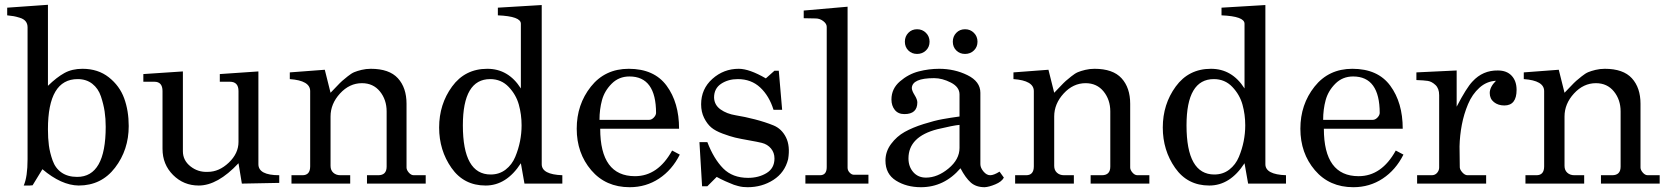

<svg xmlns="http://www.w3.org/2000/svg" viewBox="-20 -766 6966 801"><path d="M104 8H79Q95 -28 95 -102V-652Q95 -667 87 -677Q79 -687 62.5 -692Q46 -697 37 -698.5Q28 -700 10 -702V-734L180 -746V-408Q217 -444 249 -461.5Q281 -479 324 -479Q389 -479 434 -443.5Q479 -408 498 -356Q517 -304 517 -240Q517 -141 460 -66.5Q403 8 308 8Q236 7 157 -60L116 7Q105 8 104 8ZM180 -227Q180 -189 184 -159Q188 -129 199.5 -96.5Q211 -64 237 -46Q263 -28 302 -28Q421 -28 421 -237Q421 -271 416.5 -301Q412 -331 401 -364Q390 -397 365 -416.5Q340 -436 304 -436Q180 -436 180 -227Z M578 -425V-457L743 -468V-135Q743 -97 774.5 -72Q806 -47 847 -49Q894 -49 934.5 -87.5Q975 -126 975 -174V-386Q975 -425 939 -425H897V-457L1058 -468V-81Q1058 -35 1145 -35V-3L989 0L975 -85Q888 8 809 8Q746 8 702 -36Q658 -80 658 -145V-386Q658 -425 624 -425Z M1196 -35H1242Q1274 -35 1274 -72V-386Q1274 -430 1189 -436V-464L1335 -475L1359 -379Q1366 -386 1383 -404Q1400 -422 1407.5 -428.5Q1415 -435 1430.5 -447.5Q1446 -460 1458 -465Q1470 -470 1488.5 -474.5Q1507 -479 1527 -479Q1604 -479 1640 -439.5Q1676 -400 1676 -333V-67Q1676 -57 1685.5 -46Q1695 -35 1706 -35H1756V0H1511V-35H1558Q1593 -35 1593 -71V-301Q1593 -350 1565 -384.5Q1537 -419 1490 -419Q1438 -419 1398.5 -376Q1359 -333 1359 -280V-74Q1359 -56 1370.5 -45.5Q1382 -35 1400 -35H1441V0H1196Z M1812 -234Q1812 -331 1866 -405Q1920 -479 2013 -479Q2101 -479 2153 -397V-667Q2153 -698 2057 -702V-734L2240 -745V-81Q2240 -38 2326 -35V0H2168L2153 -85Q2093 8 2006 8Q1915 8 1863.5 -65.5Q1812 -139 1812 -234ZM1911 -243Q1911 -38 2027 -38Q2063 -38 2089.5 -58.5Q2116 -79 2129.5 -111.5Q2143 -144 2149.5 -177Q2156 -210 2156 -243Q2156 -288 2144.5 -329.5Q2133 -371 2102 -403.5Q2071 -436 2025 -436Q1911 -436 1911 -243Z M2386 -229Q2386 -330 2445 -404.5Q2504 -479 2603 -479Q2709 -479 2761 -408.5Q2813 -338 2813 -229H2484Q2484 -31 2629 -31Q2725 -31 2784 -138L2816 -121Q2784 -57 2729.5 -21Q2675 15 2607 15Q2507 15 2446.5 -56Q2386 -127 2386 -229ZM2606 -447Q2562 -447 2532 -417Q2502 -387 2491.5 -348.5Q2481 -310 2481 -266H2688Q2698 -266 2707 -275Q2716 -284 2717 -294Q2717 -447 2606 -447Z M2970 -28 2931 11H2909L2898 -173H2931Q2958 -103 2997 -63.5Q3036 -24 3101 -24Q3145 -24 3178 -44Q3211 -64 3211 -105Q3211 -129 3196.5 -146.5Q3182 -164 3158 -170Q3142 -174 3105 -180.5Q3068 -187 3047 -192Q3026 -197 2995 -208.5Q2964 -220 2947 -234.5Q2930 -249 2917.5 -274Q2905 -299 2905 -331Q2905 -395 2952 -437Q2999 -479 3062 -479Q3106 -479 3175 -439L3211 -471H3229L3243 -308H3207Q3189 -366 3151.5 -401Q3114 -436 3058 -436Q3018 -436 2988.5 -416.5Q2959 -397 2959 -359Q2960 -328 2986 -309.5Q3012 -291 3049.5 -285Q3087 -279 3129.5 -268Q3172 -257 3206.5 -243Q3241 -229 3259 -193Q3277 -157 3268 -102Q3254 -46 3206.5 -15.5Q3159 15 3099 15Q3089 15 3079.5 14Q3070 13 3059 10Q3048 7 3042 5Q3036 3 3022.5 -3Q3009 -9 3006 -10Q3003 -11 2987 -19Q2971 -27 2970 -28Z M3340 -35H3401Q3429 -35 3429 -69V-654Q3429 -667 3414.5 -678Q3400 -689 3383 -689L3333 -690V-722L3516 -738V-66Q3516 -55 3524.5 -46Q3533 -37 3542 -37H3603V0H3340Z M3674 -96Q3674 -134 3697.5 -165.5Q3721 -197 3754 -215.5Q3787 -234 3833 -248.5Q3879 -263 3912.5 -269Q3946 -275 3983 -280V-372Q3983 -403 3947 -421.5Q3911 -440 3877 -440Q3786 -440 3784 -399Q3784 -388 3795.5 -369.5Q3807 -351 3807 -339Q3807 -290 3753 -290Q3727 -290 3713 -307.5Q3699 -325 3699 -351Q3699 -396 3734.5 -426.5Q3770 -457 3812.5 -468Q3855 -479 3898 -479Q3962 -479 4016 -452.5Q4070 -426 4070 -379V-81Q4070 -66 4083 -50.5Q4096 -35 4111 -35Q4126 -35 4150 -50L4168 -25Q4159 -8 4132.5 3Q4106 14 4088 15Q4052 15 4030 -4.5Q4008 -24 3987 -64Q3919 15 3822 15Q3762 15 3718 -12.5Q3674 -40 3674 -96ZM3770 -105Q3770 -71 3790 -48Q3810 -25 3843 -25Q3891 -25 3937 -63Q3983 -101 3983 -149V-245Q3958 -243 3891 -227Q3770 -196 3770 -105ZM3769.5 -555.5Q3755 -570 3755 -592Q3755 -614 3769.5 -629Q3784 -644 3806 -644Q3828 -644 3843 -629Q3858 -614 3858 -592Q3858 -570 3843 -555.5Q3828 -541 3806 -541Q3784 -541 3769.5 -555.5ZM3969.5 -555.5Q3955 -570 3955 -592Q3955 -614 3969.5 -629Q3984 -644 4006 -644Q4028 -644 4043 -629Q4058 -614 4058 -592Q4058 -570 4043 -555.5Q4028 -541 4006 -541Q3984 -541 3969.5 -555.5Z M4215 -35H4261Q4293 -35 4293 -72V-386Q4293 -430 4208 -436V-464L4354 -475L4378 -379Q4385 -386 4402 -404Q4419 -422 4426.5 -428.5Q4434 -435 4449.5 -447.5Q4465 -460 4477 -465Q4489 -470 4507.5 -474.5Q4526 -479 4546 -479Q4623 -479 4659 -439.5Q4695 -400 4695 -333V-67Q4695 -57 4704.5 -46Q4714 -35 4725 -35H4775V0H4530V-35H4577Q4612 -35 4612 -71V-301Q4612 -350 4584 -384.5Q4556 -419 4509 -419Q4457 -419 4417.5 -376Q4378 -333 4378 -280V-74Q4378 -56 4389.5 -45.5Q4401 -35 4419 -35H4460V0H4215Z M4831 -234Q4831 -331 4885 -405Q4939 -479 5032 -479Q5120 -479 5172 -397V-667Q5172 -698 5076 -702V-734L5259 -745V-81Q5259 -38 5345 -35V0H5187L5172 -85Q5112 8 5025 8Q4934 8 4882.5 -65.5Q4831 -139 4831 -234ZM4930 -243Q4930 -38 5046 -38Q5082 -38 5108.5 -58.5Q5135 -79 5148.5 -111.5Q5162 -144 5168.5 -177Q5175 -210 5175 -243Q5175 -288 5163.5 -329.5Q5152 -371 5121 -403.5Q5090 -436 5044 -436Q4930 -436 4930 -243Z M5405 -229Q5405 -330 5464 -404.5Q5523 -479 5622 -479Q5728 -479 5780 -408.5Q5832 -338 5832 -229H5503Q5503 -31 5648 -31Q5744 -31 5803 -138L5835 -121Q5803 -57 5748.5 -21Q5694 15 5626 15Q5526 15 5465.5 -56Q5405 -127 5405 -229ZM5625 -447Q5581 -447 5551 -417Q5521 -387 5510.5 -348.5Q5500 -310 5500 -266H5707Q5717 -266 5726 -275Q5735 -284 5736 -294Q5736 -447 5625 -447Z M5892 -35H5953Q5967 -35 5975.5 -45Q5984 -55 5984 -67V-369Q5984 -397 5968.5 -411.5Q5953 -426 5936.5 -428.5Q5920 -431 5889 -432V-464L6057 -472V-321Q6098 -400 6123 -426Q6166 -473 6229 -472Q6266 -472 6286.5 -450Q6307 -428 6307 -391Q6307 -326 6256 -326Q6230 -326 6212.5 -340Q6195 -354 6195 -378Q6195 -403 6221 -429Q6182 -427 6152 -400Q6122 -373 6104.5 -331.5Q6087 -290 6078.5 -245Q6070 -200 6069 -155Q6069 -151 6069.5 -112.5Q6070 -74 6070 -71Q6069 -60 6080 -47.5Q6091 -35 6102 -35H6180V0H5892Z M6344 -35H6390Q6422 -35 6422 -72V-386Q6422 -430 6337 -436V-464L6483 -475L6507 -379Q6514 -386 6531 -404Q6548 -422 6555.5 -428.5Q6563 -435 6578.5 -447.5Q6594 -460 6606 -465Q6618 -470 6636.5 -474.5Q6655 -479 6675 -479Q6752 -479 6788 -439.5Q6824 -400 6824 -333V-67Q6824 -57 6833.5 -46Q6843 -35 6854 -35H6904V0H6659V-35H6706Q6741 -35 6741 -71V-301Q6741 -350 6713 -384.5Q6685 -419 6638 -419Q6586 -419 6546.5 -376Q6507 -333 6507 -280V-74Q6507 -56 6518.5 -45.5Q6530 -35 6548 -35H6589V0H6344Z"/></svg>

Font: Academico
Style: Regular
Weight: 400
Foundry: Steinberg Media Technologies GmbH
Version: Version 0.902